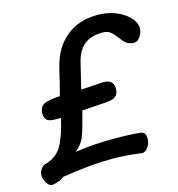

<svg xmlns="http://www.w3.org/2000/svg" viewBox="-172 -808 856 921"><g transform="rotate(-15 255.5 -347.0)"><path d="M312 -296 206 -289 197 -254Q181 -191 168 -160.5Q155 -130 124 -105Q209 -119 314 -119Q399 -119 451 -113Q474 -110 474 -77Q474 -56 461 -36.5Q448 -17 430 -17Q351 -28 283 -28Q180 -28 35 -5Q15 13 -26 19Q-40 19 -52 -1Q-64 -21 -64 -37Q-64 -67 -37 -85Q23 -99 51 -146.5Q79 -194 98 -281H71Q43 -281 31 -289.5Q19 -298 17 -319V-327Q19 -358 40.5 -369Q62 -380 120 -383L138 -454Q144 -483 155 -524Q177 -611 239 -662Q301 -713 394 -713Q444 -713 485.5 -696Q527 -679 551 -652.5Q575 -626 575 -599Q575 -579 562 -558.5Q549 -538 530 -538Q521 -538 510 -541.5Q499 -545 491 -551Q480 -560 464 -582Q447 -604 433.5 -614.5Q420 -625 395 -625Q338 -625 304.5 -597.5Q271 -570 257 -511L227 -387L337 -394Q362 -394 375 -384Q388 -374 389 -352V-346Q388 -325 378 -314.5Q368 -304 353.5 -301Q339 -298 312 -296Z"/></g></svg>

Font: Sriracha
Style: Regular
Weight: 400
Designer: Suppakit Chalermlarp
Version: Version 1.002g